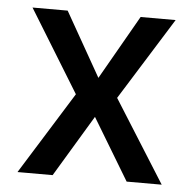

<svg xmlns="http://www.w3.org/2000/svg" viewBox="-44 -590 640 634"><g transform="rotate(5 275.5 -272.5)"><path d="M155.2 -545.5 275.6 -333.1 397 -545.5H513.1L343 -272.7L514.6 0H398.4L275.6 -203.8L153.1 0H36.6L206.3 -272.7L38.7 -545.5Z"/></g></svg>

Font: Inter Zeller Medium
Style: Regular
Weight: 500
Designer: Rasmus Andersson; Joe Bland
Foundry: zeller
Version: Version 3.015;git-dec3a8cb1